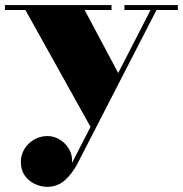

<svg xmlns="http://www.w3.org/2000/svg" viewBox="-34 -480 724 760"><path d="M301 -440.5 439 -181.5 327 27 66.5 -440.5H-14.5V-460H407.5V-440.5ZM670 -460V-440.5H585.5L271.5 170Q252 207 223 233.2Q194 259.5 152.5 259.5Q127.5 259.5 103.5 248Q79.5 236.5 64 214.8Q48.5 193 48.5 161.5Q48.5 132.5 63 109.2Q77.5 86 101.5 72.2Q125.5 58.5 154 58.5Q179.5 58.5 202.5 72.5Q225.5 86.5 239.5 110.5Q253.5 134.5 251 165L562 -440.5H458.5V-460Z"/></svg>

Font: Bodoni Moda Black
Style: Regular
Weight: 900
Version: Version 2.005